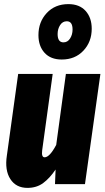

<svg xmlns="http://www.w3.org/2000/svg" viewBox="-20 -891 506 929"><path d="M311 -871.1Q364.7 -871.1 394.3 -838.1Q423.8 -805.2 423.8 -752Q423.8 -688.5 383.5 -645.8Q343.3 -603 278.8 -603Q225.1 -603 195.6 -635.5Q166 -668 166 -721.2Q166 -784.7 206.1 -827.9Q246.1 -871.1 311 -871.1ZM303.2 -788.1Q282.7 -788.1 270.8 -769.5Q258.8 -751 258.8 -726.1Q258.8 -686 287.1 -686Q307.1 -686 319.1 -704.8Q331.1 -723.6 331.1 -748Q331.1 -788.1 303.2 -788.1ZM112.8 18.1Q57.6 18.1 30 -24.7Q2.4 -67.4 13.2 -138.2L67.9 -533.2H234.9L184.1 -164.1Q179.7 -129.9 195.8 -129.9Q220.2 -129.9 252 -189.9L298.8 -533.2H465.8L391.1 0H246.1L249 -70.8Q220.7 -28.8 189 -5.4Q157.2 18.1 112.8 18.1Z"/></svg>

Font: Fira Sans Compressed ExtraBold
Style: Italic
Weight: 800
Width: 3
Italic angle: -8°
Designer: Carrois Corporate & Edenspiekermann AG
Foundry: Carrois Corporate GbR & Edenspiekermann AG
Version: Version 4.203;PS 004.203;hotconv 1.0.88;makeotf.lib2.5.64775